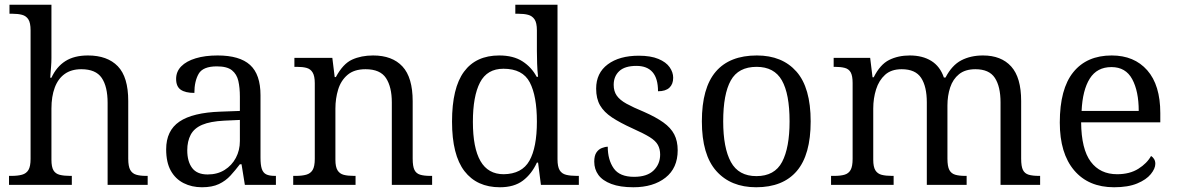

<svg xmlns="http://www.w3.org/2000/svg" viewBox="-20 -780 4965 810"><path d="M18 0V-38H29Q55 -38 73 -43Q91 -48 100 -63Q109 -78 109 -110V-652Q109 -684 99.5 -698.5Q90 -713 73 -717.5Q56 -722 33 -722H20V-760H197V-535Q197 -518 195.5 -499.5Q194 -481 193 -467.5Q192 -454 192 -452H197Q218 -498 255.5 -522Q293 -546 351 -546Q433 -546 477 -500.5Q521 -455 521 -354V-111Q521 -78 529.5 -63Q538 -48 554.5 -43Q571 -38 596 -38H603V0H434V-346Q434 -415 409 -451.5Q384 -488 323 -488Q281 -488 253 -468Q225 -448 211 -410.5Q197 -373 197 -322V-106Q197 -76 205.5 -61.5Q214 -47 232 -42.5Q250 -38 275 -38H283V0Z M832 10Q789 10 754.5 -7.5Q720 -25 700.5 -60Q681 -95 681 -150Q681 -229 737 -267Q793 -305 910 -309L992 -312V-372Q992 -410 985.5 -438.5Q979 -467 958.5 -483.5Q938 -500 895 -500Q836 -500 818 -468.5Q800 -437 800 -388Q762 -388 742.5 -401.5Q723 -415 723 -447Q723 -478 744.5 -500Q766 -522 805.5 -534Q845 -546 898 -546Q991 -546 1035 -506Q1079 -466 1079 -378V-115Q1079 -84 1084.5 -67.5Q1090 -51 1103 -44.5Q1116 -38 1140 -38H1144V0H1013L999 -87H992Q973 -62 952.5 -39.5Q932 -17 903.5 -3.5Q875 10 832 10ZM856 -44Q897 -44 927.5 -63Q958 -82 975 -114Q992 -146 992 -185V-274L926 -271Q867 -268 833 -253.5Q799 -239 784.5 -211.5Q770 -184 770 -146Q770 -99 790.5 -71.5Q811 -44 856 -44Z M1217 0V-38H1228Q1254 -38 1272 -43Q1290 -48 1299 -63Q1308 -78 1308 -110V-429Q1308 -459 1299 -474Q1290 -489 1273.5 -493.5Q1257 -498 1233 -498H1222V-536H1382L1392 -455H1397Q1427 -511 1465.5 -528.5Q1504 -546 1554 -546Q1635 -546 1678 -499.5Q1721 -453 1721 -353V-111Q1721 -78 1728.5 -63Q1736 -48 1752.5 -43Q1769 -38 1795 -38H1803V0H1633V-348Q1633 -413 1608.5 -450.5Q1584 -488 1522 -488Q1474 -488 1446 -464Q1418 -440 1406.5 -402Q1395 -364 1395 -322V-106Q1395 -76 1404 -61.5Q1413 -47 1430 -42.5Q1447 -38 1473 -38H1480V0Z M2089 10Q1992 10 1939.5 -58Q1887 -126 1887 -267Q1887 -409 1937.5 -477.5Q1988 -546 2086 -546Q2146 -546 2184.5 -521Q2223 -496 2244 -456H2250Q2247 -481 2246 -511.5Q2245 -542 2245 -565V-652Q2245 -684 2235 -698.5Q2225 -713 2208 -717.5Q2191 -722 2167 -722H2154V-760H2332V-108Q2332 -77 2341 -62Q2350 -47 2368.5 -42.5Q2387 -38 2413 -38H2422V0H2262L2250 -94H2245Q2223 -46 2186 -18Q2149 10 2089 10ZM2105 -45Q2182 -46 2213.5 -102Q2245 -158 2245 -267Q2245 -375 2215 -432.5Q2185 -490 2104 -490Q2035 -490 2005 -432Q1975 -374 1975 -266Q1975 -156 2007 -100.5Q2039 -45 2105 -45Z M2652 10Q2596 10 2559 -4Q2522 -18 2504.5 -42Q2487 -66 2487 -98Q2487 -123 2496 -136.5Q2505 -150 2519 -155.5Q2533 -161 2544 -161Q2544 -106 2569 -70Q2594 -34 2655 -34Q2710 -34 2737.5 -61Q2765 -88 2765 -128Q2765 -151 2755.5 -168.5Q2746 -186 2721 -201.5Q2696 -217 2649 -238Q2596 -262 2562 -284.5Q2528 -307 2511.5 -335.5Q2495 -364 2495 -406Q2495 -472 2544 -508.5Q2593 -545 2675 -545Q2725 -545 2757.5 -531.5Q2790 -518 2805 -496.5Q2820 -475 2820 -452Q2820 -425 2804 -410Q2788 -395 2756 -395Q2756 -449 2733 -475.5Q2710 -502 2665 -502Q2616 -502 2592.5 -480Q2569 -458 2569 -422Q2569 -395 2582 -376.5Q2595 -358 2623 -342.5Q2651 -327 2697 -308Q2747 -286 2778.5 -263.5Q2810 -241 2824.5 -213Q2839 -185 2839 -146Q2839 -71 2787.5 -30.5Q2736 10 2652 10Z M3170 10Q3063 10 3002 -58.5Q2941 -127 2941 -268Q2941 -409 2999.5 -477.5Q3058 -546 3173 -546Q3280 -546 3340 -478Q3400 -410 3400 -268Q3400 -127 3341.5 -58.5Q3283 10 3170 10ZM3171 -37Q3248 -37 3279.5 -97Q3311 -157 3311 -268Q3311 -384 3278.5 -441Q3246 -498 3172 -498Q3095 -498 3063 -440.5Q3031 -383 3031 -268Q3031 -156 3063.5 -96.5Q3096 -37 3171 -37Z M3486 0V-38H3500Q3526 -38 3543 -43Q3560 -48 3568.5 -63Q3577 -78 3577 -110V-430Q3577 -460 3569 -474.5Q3561 -489 3544 -493.5Q3527 -498 3503 -498H3497V-536H3651L3661 -454H3666Q3693 -508 3731 -527Q3769 -546 3818 -546Q3872 -546 3909 -523Q3946 -500 3962 -453H3969Q3996 -505 4035.5 -525.5Q4075 -546 4127 -546Q4204 -546 4246 -499.5Q4288 -453 4288 -354V-111Q4288 -78 4295.5 -63Q4303 -48 4319.5 -43Q4336 -38 4363 -38H4368V0H4201V-348Q4201 -415 4177 -451.5Q4153 -488 4095 -488Q4052 -488 4026 -467Q4000 -446 3988.5 -411Q3977 -376 3977 -335V-111Q3977 -78 3985 -63Q3993 -48 4009.5 -43Q4026 -38 4052 -38H4058V0H3890V-348Q3890 -415 3866 -451.5Q3842 -488 3784 -488Q3740 -488 3714 -464.5Q3688 -441 3676 -403Q3664 -365 3664 -322V-106Q3664 -76 3673 -61.5Q3682 -47 3699.5 -42.5Q3717 -38 3743 -38H3750V0Z M4680 10Q4572 10 4511.5 -61.5Q4451 -133 4451 -263Q4451 -405 4508 -475.5Q4565 -546 4670 -546Q4765 -546 4820 -483.5Q4875 -421 4875 -303V-264H4541Q4542 -151 4581.5 -98Q4621 -45 4693 -45Q4746 -45 4782.5 -68Q4819 -91 4836 -122Q4843 -118 4848.5 -109.5Q4854 -101 4854 -89Q4854 -69 4835 -45.5Q4816 -22 4777.5 -6Q4739 10 4680 10ZM4784 -312Q4784 -395 4756.5 -446Q4729 -497 4669 -497Q4608 -497 4577.5 -448.5Q4547 -400 4543 -312Z"/></svg>

Font: Noto Serif Hentaigana EL
Style: Regular
Weight: 400
Designer: Kazuhiro Yamada
Foundry: nipponia
Version: Version 1.000